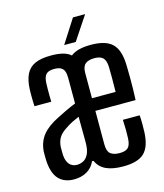

<svg xmlns="http://www.w3.org/2000/svg" viewBox="-114 -846 802 938"><g transform="rotate(-15 287.0 -376.5)"><path d="M145 6.5Q96 6.5 68.2 -22.8Q40.5 -52 36.5 -114Q36 -126 35.8 -139Q35.5 -152 36 -163.5Q39.5 -212 66.8 -245.8Q94 -279.5 150.5 -307Q173 -319 196.8 -330Q220.5 -341 244.5 -350.5Q244.5 -372 244.5 -393.8Q244.5 -415.5 244.5 -437Q244.5 -458.5 244.5 -480Q244.5 -500.5 239.5 -513.8Q234.5 -527 222.2 -533.5Q210 -540 189 -540Q161.5 -540 148.8 -527.8Q136 -515.5 134.5 -482.5Q134 -472 133.8 -455Q133.5 -438 133.8 -420Q134 -402 134.5 -389H49.5Q49 -399.5 48.5 -414.5Q48 -429.5 48 -445.2Q48 -461 48.5 -474Q50.5 -521 65 -550.5Q79.5 -580 110.2 -593.8Q141 -607.5 191.5 -607.5Q226 -607.5 250.5 -601.2Q275 -595 290.5 -581Q308 -595 333.5 -601.2Q359 -607.5 393 -607.5Q466.5 -607.5 499.5 -576.5Q532.5 -545.5 535.5 -474Q536 -463 536.2 -444.5Q536.5 -426 536.8 -401.5Q537 -377 536.5 -348.8Q536 -320.5 534.5 -290H331Q331 -247.5 331 -205Q331 -162.5 331 -120Q331 -86 346.5 -73Q362 -60 393 -60Q423 -60 436 -73Q449 -86 450.5 -120Q451.5 -136.5 451.2 -160.2Q451 -184 449.5 -213H534.5Q536 -195 536.2 -171Q536.5 -147 535.5 -128Q532.5 -55.5 500.2 -24Q468 7.5 393.5 7.5Q340 7.5 307 -7.8Q274 -23 259 -56.5H251.5Q238 -25.5 210 -9.5Q182 6.5 145 6.5ZM177 -58.5Q192.5 -58.5 208.2 -66Q224 -73.5 234.8 -94.5Q245.5 -115.5 245.5 -155.5Q245.5 -185 245 -217.5Q244.5 -250 244.5 -283.5Q229 -277 210.5 -268Q192 -259 170.5 -244Q146 -228 135 -209.2Q124 -190.5 122 -163.5Q122 -155 122 -143.2Q122 -131.5 122.5 -120.5Q125 -90.5 139.2 -74.5Q153.5 -58.5 177 -58.5ZM331 -354H450.5Q451.5 -392.5 451.2 -428.5Q451 -464.5 450.5 -482.5Q449 -513.5 435.5 -526.8Q422 -540 393 -540Q361.5 -540 346.2 -526.8Q331 -513.5 331 -482.5Q331 -447.5 331 -415.8Q331 -384 331 -354ZM267 -640 343.5 -759.5H405L325.5 -640Z"/></g></svg>

Font: Big Shoulders Display Thin SemiBold
Style: Regular
Weight: 600
Version: Version 2.002